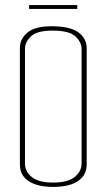

<svg xmlns="http://www.w3.org/2000/svg" viewBox="-20 -731 418 753"><path d="M188 2Q127 2 92.5 -20.5Q58 -43 58 -86V-543Q58 -579 88.5 -604Q119 -629 188 -628Q258 -627 289 -603Q320 -579 320 -542V-87Q320 -44 286 -21Q252 2 188 2ZM188 -15Q246 -15 273 -37Q300 -59 300 -90V-539Q300 -565 276 -588Q252 -611 186 -611Q125 -611 101.5 -588.5Q78 -566 78 -540V-89Q78 -58 105 -36.5Q132 -15 188 -15ZM94 -696V-711H283V-696Z"/></svg>

Font: Smooch Sans Thin
Style: Regular
Weight: 100
Designer: Robert E. Leuschke
Foundry: Robert E. Leuschke
Version: Version 1.010